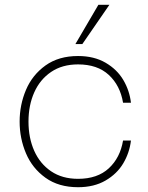

<svg xmlns="http://www.w3.org/2000/svg" viewBox="-20 -776 619 802"><path d="M62 -268Q62 -338 88.5 -400.5Q115 -463 170 -502.5Q225 -542 306 -542Q373 -542 421 -514Q469 -486 495 -442Q521 -398 527 -347H494Q482 -419 434.5 -463Q387 -507 306 -507Q240 -507 193.5 -475.5Q147 -444 123 -390Q99 -336 99 -268Q99 -200 123 -146Q147 -92 193.5 -60.5Q240 -29 306 -29Q387 -29 434.5 -73Q482 -117 494 -189H527Q521 -138 495 -94Q469 -50 421 -22Q373 6 306 6Q225 6 170 -33.5Q115 -73 88.5 -135.5Q62 -198 62 -268ZM295 -592 391 -756H437L324 -592Z"/></svg>

Font: Be Vietnam Thin
Style: Regular
Weight: 100
Designer: Gabriel Lam
Foundry: TypeRant
Version: Version 4.000